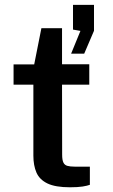

<svg xmlns="http://www.w3.org/2000/svg" viewBox="-20 -790 478 814"><path d="M276.5 4Q215 4 181.2 -12.2Q147.5 -28.5 134.5 -58.5Q121.5 -88.5 121.5 -130V-431H37.5V-517H125L155.5 -670.5H243V-517.5H358.5V-431H243L243.5 -134.5Q243.5 -111.5 248.8 -100.8Q254 -90 265.8 -86.8Q277.5 -83.5 297 -83.5H361V-6.5Q350.5 -2.5 330.2 0.8Q310 4 276.5 4ZM281.5 -562.5 321 -659 289.5 -664.5V-769.5H378.5V-659.5L337 -562.5Z"/></svg>

Font: Public Sans Thin SemiBold
Style: Regular
Weight: 600
Version: Version 2.001